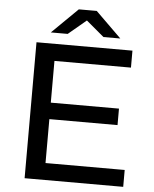

<svg xmlns="http://www.w3.org/2000/svg" viewBox="-59 -936 788 985"><g transform="rotate(5 335.0 -443.5)"><path d="M105 0V-700.2H599.1V-612.8H205.1V-397.9H556.2V-313H205.1V-86.9H612.8V0ZM173.8 -756.8 306.6 -887.2H398.9L531.7 -756.8H444.8L353 -834L260.7 -756.8Z"/></g></svg>

Font: Montserrat Medium
Style: Regular
Weight: 500
Designer: Julieta Ulanovsky
Foundry: Julieta Ulanovsky
Version: Version 7.200